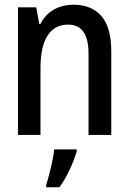

<svg xmlns="http://www.w3.org/2000/svg" viewBox="-20 -570 540 811"><path d="M56 0V-539H133L146 -469H151Q171 -509 207.5 -529.5Q244 -550 291 -550Q366 -550 408 -502.5Q450 -455 450 -352V0H354V-343Q354 -466 268 -466Q210 -466 180.5 -419Q151 -372 151 -282V0ZM175 211Q181 193 188 166Q195 139 201 110.5Q207 82 209 61H304V69Q295 102 274.5 146Q254 190 231 221H175Z"/></svg>

Font: Noto Sans Mono ExtraCondensed Medium
Style: Regular
Weight: 500
Width: 2
Designer: Monotype Design Team
Foundry: Monotype Imaging Inc.
Version: Version 2.014